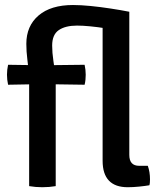

<svg xmlns="http://www.w3.org/2000/svg" viewBox="-20 -760 662 784"><path d="M583.5 -83Q592.5 -58 592.5 -27.5Q592.5 -21.5 592 -15Q591.5 -8.5 590 -3.5Q572.5 -0.5 547.8 2Q523 4.5 501.5 4.5Q450.5 4.5 424.8 -22.5Q399 -49.5 399 -103.5V-679.5L508 -712V-127.5Q508 -83 548 -83ZM152 -493.5 325.5 -495.5Q330 -475 330 -455Q330 -445 329 -434.5Q328 -424 325.5 -414L151.5 -416.5L13 -414Q8.5 -434.5 8.5 -455Q8.5 -474.5 13 -495.5ZM99 -447Q96 -482.5 91.8 -516.2Q87.5 -550 87.5 -581Q87.5 -654 137.5 -696.8Q187.5 -739.5 278 -739.5Q310.5 -739.5 350.5 -735.5Q390.5 -731.5 431.5 -725.2Q472.5 -719 508 -712L469 -633Q442 -639.5 410.5 -644.5Q379 -649.5 348.5 -652.5Q318 -655.5 294.5 -655.5Q247 -655.5 220 -637Q193 -618.5 193 -574Q193 -545 198 -511.8Q203 -478.5 207.5 -445.5V0Q181.5 4.5 152.5 4.5Q125 4.5 99 0Z"/></svg>

Font: Signika Negative Medium
Style: Regular
Weight: 500
Designer: Anna Giedry
Foundry: Anna Giedry
Version: Version 2.001